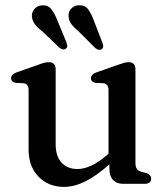

<svg xmlns="http://www.w3.org/2000/svg" viewBox="-20 -720 650 752"><path d="M92 -134.5V-366.5Q92 -390.5 73.5 -394L41 -395.5Q23.5 -399.5 23.5 -414Q23.5 -429 46 -437L125 -464.5Q140.5 -470.5 151.2 -473.5Q162 -476.5 170.5 -476.5Q198 -476.5 198 -448.5V-156Q198 -107.5 221.2 -82.8Q244.5 -58 283.5 -58Q308.5 -58 337.5 -71.2Q366.5 -84.5 399.5 -113L405 -118V-366.5Q405 -390.5 386.5 -394L354 -395.5Q336 -399.5 336 -414Q336 -429 359 -437L437.5 -464.5Q453 -470 463.8 -473.2Q474.5 -476.5 484 -476.5Q510.5 -476.5 510.5 -448.5V-81.5Q510.5 -66 516.2 -58.2Q522 -50.5 532 -47.5L552.5 -42.5Q572 -35.5 572 -20.5Q572 0 546 0H462.5Q437.5 0 423 -15Q408.5 -30 408.5 -58V-76.5Q355.5 -29.5 312.8 -8.8Q270 12 231 12Q169.5 12 130.8 -28Q92 -68 92 -134.5ZM347.5 -639.5 381 -553Q384 -545 384.2 -538.8Q384.5 -532.5 379 -528Q368 -520 353.5 -531.5L286.5 -598.5Q269 -612.5 259.2 -626.2Q249.5 -640 248.5 -656.5Q247.5 -673.5 258.8 -686Q270 -698.5 289 -699.5Q312.5 -700.5 325 -683.8Q337.5 -667 347.5 -639.5ZM204.5 -641 240 -554.5Q242.5 -547 243.2 -540.8Q244 -534.5 238.5 -530Q228.5 -521.5 213.5 -532.5L145.5 -597.5Q127.5 -611 117.2 -624.2Q107 -637.5 105 -654.5Q103.5 -671 114.2 -684.2Q125 -697.5 144 -699Q167 -701 180.2 -684.8Q193.5 -668.5 204.5 -641Z"/></svg>

Font: Fraunces 9pt S050
Style: Regular
Weight: 400
Version: Version 1.000; ttfautohint (v1.8.3)